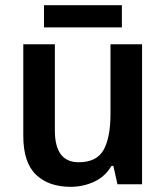

<svg xmlns="http://www.w3.org/2000/svg" viewBox="-20 -712 642 742"><path d="M529 -541H407V-272Q407 -181 380.5 -133Q354 -85 284 -85Q192 -85 192 -208V-541H70V-187Q70 -84 119 -37Q168 10 253 10Q301 10 343.5 -9.5Q386 -29 411 -71H418L434 0H529ZM451 -692V-606H150V-692Z"/></svg>

Font: Noto Sans Display Medium
Style: Regular
Weight: 500
Designer: Monotype Design Team
Foundry: Monotype Imaging Inc.
Version: Version 1.900